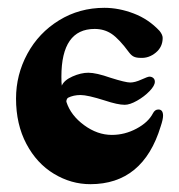

<svg xmlns="http://www.w3.org/2000/svg" viewBox="-20 -457 458 491"><path d="M21 -205Q21 -266 50 -319.5Q79 -373 131 -405Q183 -437 247 -437Q284 -437 322 -422.5Q360 -408 388 -378Q396 -368 396 -360Q396 -337 378.5 -322.5Q361 -308 340 -309Q329 -309 322.5 -312Q316 -315 310 -323Q285 -357 266 -370Q247 -383 222 -383Q137 -383 137 -261Q137 -245 138 -238Q144 -252 165.5 -261.5Q187 -271 206 -271Q226 -271 263 -258Q301 -246 313 -246Q325 -246 341.5 -253.5Q358 -261 362 -261Q368 -261 372 -257.5Q376 -254 376 -248Q376 -238 362.5 -224Q349 -210 330.5 -199.5Q312 -189 299 -189Q281 -189 248 -200Q204 -214 186 -214Q168 -214 154 -207Q152 -206 150.5 -202Q149 -198 150 -196Q161 -162 195 -137Q229 -112 266 -112Q299 -112 329 -128Q359 -144 371 -167Q376 -177 385 -177Q397 -177 397 -161Q397 -152 391 -134Q346 14 211 14Q162 14 118 -12.5Q74 -39 47.5 -89Q21 -139 21 -205Z"/></svg>

Font: EB Garamond ExtraBold
Style: Regular
Weight: 800
Designer: Georg Duffner and Octavio Pardo
Foundry: Georg Duffner
Version: Version 1.000